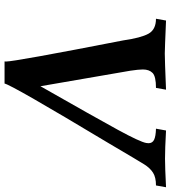

<svg xmlns="http://www.w3.org/2000/svg" viewBox="-48 -772 746 839"><g transform="rotate(-90 324.5 -353.0)"><path d="M378.4 -705.6H475.1L474.6 -699.2Q474.6 -661.1 566.9 -187.5Q578.1 -109.4 596.2 -76.7Q614.3 -43.9 661.6 -43.9L653.8 0Q527.8 -5.4 509.8 -5.4Q481.4 -5.4 351.6 0L359.4 -43.9Q409.7 -43.9 424.8 -58.8Q439.9 -73.7 439.9 -101.1Q439.9 -120.1 434.6 -155.3L366.7 -548.8Q229.5 -308.1 176.5 -210.9Q123.5 -113.8 118.7 -86.4L117.7 -76.7Q117.7 -59.6 132.6 -52.2Q147.5 -44.9 181.2 -43.9L173.3 0Q93.8 -4.4 50.3 -4.4Q13.2 -4.4 -74.7 0L-66.9 -43.9Q-31.2 -43.9 -11 -56.9Q9.3 -69.8 25.4 -95.5Q41.5 -121.1 116.7 -249Q373 -675.8 378.4 -705.6Z"/></g></svg>

Font: Kelvinch
Style: Bold Italic
Weight: 700
Italic angle: -10°
Designer: Paul James Miller
Foundry: High-Logic / Made with FontCreator
Version: Version 3.30 September 23, 2016